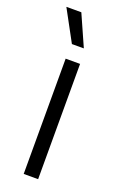

<svg xmlns="http://www.w3.org/2000/svg" viewBox="-136 -722 478 763"><g transform="rotate(20 103.0 -341.0)"><path d="M73 0V-487.5H134V0ZM68.5 -682 126.5 -551.5V-550.5H76.5L5.5 -681.5V-682Z"/></g></svg>

Font: Anek Gurmukhi Medium Light
Style: Regular
Weight: 300
Version: Version 1.003